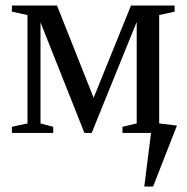

<svg xmlns="http://www.w3.org/2000/svg" viewBox="-20 -479 673 692"><path d="M531.7 193.4H500L524.4 0H421.4V-22L472.7 -34.2V-399.9L310.5 0H284.2L126 -398.4V-34.2L171.9 -22V0H22.9V-22L79.1 -34.2V-424.8L22.9 -437V-459H185.5L317.4 -126.5L452.1 -459H609.4V-437L553.7 -424.8V-34.2L617.7 -26.4Z"/></svg>

Font: Liberation Serif
Style: Regular
Weight: 400
Designer: Steve Matteson
Foundry: Ascender Corporation
Version: Version 2.1.5